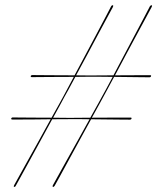

<svg xmlns="http://www.w3.org/2000/svg" viewBox="-20 -722 608 743"><path d="M264 -261Q259 -261 235.8 -260.8Q212.5 -260.5 182 -260.5Q162 -224 139.2 -182Q116.5 -140 95.2 -101.5Q74 -63 59.2 -36Q44.5 -9 41 -3Q38.5 2 34.5 1Q32 -0.5 34.5 -5Q37.5 -10.5 52.2 -37Q67 -63.5 88.2 -101.8Q109.5 -140 132.8 -182Q156 -224 176 -260.5Q145 -260 113 -259.8Q81 -259.5 57.2 -259.5Q33.5 -259.5 28 -259.5Q22.5 -259.5 23.5 -263.5Q25 -267.5 29.5 -267.5Q35 -267.5 58.8 -267.2Q82.5 -267 115.2 -266.8Q148 -266.5 179.5 -266.5Q197.5 -298.5 210 -321.2Q222.5 -344 225.5 -349.5Q229 -356 239.8 -376.2Q250.5 -396.5 265.5 -424.5Q233 -424.5 197.8 -424.2Q162.5 -424 136 -423.8Q109.5 -423.5 103.5 -423.5Q98 -423.5 99 -428Q100.5 -431.5 105 -431.5Q110.5 -431.5 137.5 -431.2Q164.5 -431 200.2 -430.8Q236 -430.5 268.5 -430.5Q288 -467 310.8 -509.8Q333.5 -552.5 354.8 -592.5Q376 -632.5 391 -661Q406 -689.5 410 -697.5Q413 -702.5 417 -701.5Q419.5 -700 417 -695Q412.5 -686.5 397 -658.2Q381.5 -630 360.5 -590.5Q339.5 -551 316.8 -508.8Q294 -466.5 274.5 -430.5Q299.5 -430 318 -430Q336.5 -430 341 -430Q346.5 -430 368.5 -430.2Q390.5 -430.5 419 -430.5Q438.5 -467 461 -509.8Q483.5 -552.5 504.8 -592.5Q526 -632.5 541 -661Q556 -689.5 560 -697.5Q563.5 -702.5 567 -701.5Q570 -700 567 -695Q562.5 -686.5 547.2 -658.2Q532 -630 510.8 -590.8Q489.5 -551.5 466.8 -509Q444 -466.5 425 -430.5Q453.5 -430.5 483 -430.8Q512.5 -431 534 -431Q555.5 -431 560.5 -431Q566 -431 564.5 -427.5Q563.5 -423 558.5 -423Q552.5 -423 530.8 -423.2Q509 -423.5 479.8 -423.8Q450.5 -424 421.5 -424.5Q406 -395.5 394.8 -374.8Q383.5 -354 380 -347.5Q377 -342 365 -320Q353 -298 335.5 -266.5Q366 -266.5 398.5 -266.8Q431 -267 455.2 -267Q479.5 -267 485 -267Q490 -267 489 -263.5Q488 -259 482.5 -259Q476.5 -259 451.8 -259.2Q427 -259.5 394.5 -259.8Q362 -260 332.5 -260.5Q312.5 -224 289.5 -182Q266.5 -140 245.5 -101.5Q224.5 -63 209.8 -36Q195 -9 191.5 -3Q188.5 2 185 1Q182 -0.5 184.5 -5Q187.5 -10.5 202.2 -37Q217 -63.5 238.2 -101.8Q259.5 -140 283 -182Q306.5 -224 326.5 -260.5Q303 -261 285.8 -261Q268.5 -261 264 -261ZM229.5 -347.5Q227 -342 214.8 -320Q202.5 -298 185.5 -266.5Q215 -266 237.5 -266Q260 -266 265.5 -266Q270 -266 287.8 -266.2Q305.5 -266.5 329.5 -266.5Q347.5 -298.5 360 -321.2Q372.5 -344 375.5 -349.5Q379.5 -356 390.2 -376.2Q401 -396.5 416 -424.5Q387.5 -425 366.2 -425Q345 -425 339.5 -425Q335 -425 316.2 -425Q297.5 -425 271.5 -424.5Q256 -395.5 244.8 -374.8Q233.5 -354 229.5 -347.5Z"/></svg>

Font: Fraunces 144pt S000 Light
Style: Italic
Weight: 300
Italic angle: -16°
Version: Version 1.000; ttfautohint (v1.8.3)